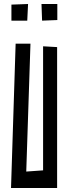

<svg xmlns="http://www.w3.org/2000/svg" viewBox="-20 -918 344 958"><path d="M37 -895 120 -898 116 -815H37ZM187 -898H266V-818L190 -815ZM132 -700 111 -62 195 -68V-687L265 -683V20H35L58 -700Z"/></svg>

Font: Bahiana
Style: Regular
Weight: 400
Designer: Pablo Cosgaya & Dani Raskovsky
Foundry: Pablo Cosgaya & Dani Raskovsky
Version: Version 1.005